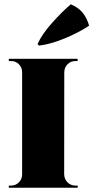

<svg xmlns="http://www.w3.org/2000/svg" viewBox="-20 -874 435 894"><path d="M162.1 -661.6 154.8 -668.5Q173.8 -712.4 220 -764.6Q266.1 -816.9 309.6 -854Q344.7 -839.4 364.7 -814.9Q384.8 -790.5 395 -754.4Q344.7 -721.2 279.8 -694.6Q214.8 -668 162.1 -661.6ZM279.3 -537.6 278.8 -62.5Q279.3 -40 294.4 -24.9Q309.6 -9.8 331.1 -9.8H341.8V0H21V-9.8H31.7Q52.7 -9.8 67.9 -24.9Q83 -40 83 -62.5V-538.6Q82.5 -560.5 67.6 -575.2Q52.7 -589.8 31.7 -589.8H21V-600.1H341.3V-589.8H331.1Q309.6 -589.8 294.7 -575Q279.8 -560.1 279.3 -537.6Z"/></svg>

Font: Cinzel Black
Style: Regular
Weight: 900
Designer: Natanael Gama
Version: Version 1.001;PS 001.001;hotconv 1.0.56;makeotf.lib2.0.21325